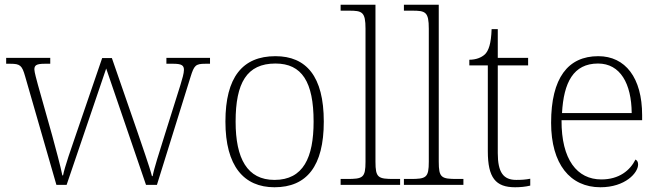

<svg xmlns="http://www.w3.org/2000/svg" viewBox="-20 -780 2782 810"><path d="M86 -458 218 0H261L428 -491L596 0H642L784 -456C799 -504 805 -511 846 -511H866V-536H682V-511H712C748 -511 756 -503 756 -485C756 -471 749 -447 741 -421L675 -211C651 -134 630 -70 624 -37H621C612 -74 575 -178 559 -226L452 -535H411L300 -211C283 -162 252 -73 246 -40H243C237 -73 213 -161 200 -209L140 -422C135 -441 125 -476 125 -487C125 -504 133 -511 168 -511H192V-536H6V-511H24C65 -511 73 -504 86 -458Z M1138 10C1274 10 1346 -79 1346 -267C1346 -458 1272 -543 1142 -543C1003 -543 931 -454 931 -267C931 -79 1009 10 1138 10ZM1138 -21C1023 -21 974 -111 974 -267C974 -430 1021 -512 1142 -512C1254 -512 1303 -434 1303 -267C1303 -116 1260 -21 1138 -21Z M1417 0H1668V-25H1642C1575 -25 1564 -30 1564 -98V-760H1417V-735H1452C1508 -735 1522 -730 1522 -659V-98C1522 -30 1511 -25 1444 -25H1417Z M1684 0H1935V-25H1909C1842 -25 1831 -30 1831 -98V-760H1684V-735H1719C1775 -735 1789 -730 1789 -659V-98C1789 -30 1778 -25 1711 -25H1684Z M2153 10C2174 10 2197 8 2217 3V-26C2196 -22 2180 -21 2158 -21C2104 -21 2080 -52 2080 -134V-504H2208V-536H2080V-657H2054C2052 -595 2041 -566 2026 -551C2011 -537 1988 -528 1960 -528V-504H2038V-142C2038 -30 2071 10 2153 10Z M2513 10C2618 10 2672 -51 2672 -86C2672 -97 2668 -103 2661 -107C2638 -61 2592 -23 2517 -23C2415 -23 2348 -106 2349 -273H2689V-294C2689 -452 2618 -543 2504 -543C2376 -543 2305 -451 2305 -262C2305 -88 2385 10 2513 10ZM2645 -303H2351C2358 -432 2399 -512 2503 -512C2597 -512 2644 -427 2645 -303Z"/></svg>

Font: Noto Serif Ethiopic ExtraLight
Style: Regular
Weight: 200
Designer: Monotype Design Team
Foundry: Monotype Imaging Inc.
Version: Version 2.102